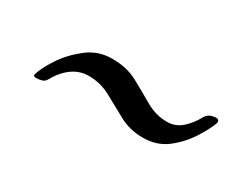

<svg xmlns="http://www.w3.org/2000/svg" viewBox="-27 -605 325 253"><g transform="rotate(30 135.0 -478.5)"><path d="M185 -444Q165 -444 148.5 -453Q132 -462 116.5 -470.5Q101 -479 83 -479Q56 -479 38 -447Q36 -443 27.5 -442Q19 -441 20 -445Q23 -456 33.5 -472Q44 -488 60.5 -501Q77 -514 98 -514H99Q121 -514 137.5 -505Q154 -496 169.5 -487Q185 -478 202 -478Q215 -478 224.5 -486.5Q234 -495 241 -508Q245 -514 253.5 -515Q262 -516 260 -509Q256 -498 246 -482.5Q236 -467 221 -455.5Q206 -444 185 -444Z"/></g></svg>

Font: Kings
Style: Regular
Weight: 400
Designer: Robert E. Leuschke
Foundry: Robert E. Leuschke
Version: Version 1.010; ttfautohint (v1.8.3)